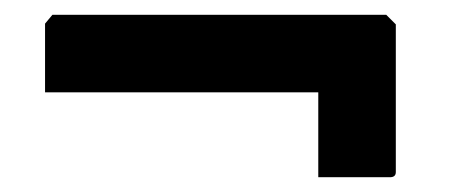

<svg xmlns="http://www.w3.org/2000/svg" viewBox="-20 -460 612 260"><path d="M411 -220V-335H41V-428L51 -440H503L516 -427V-227Q516 -220 508 -220Z"/></svg>

Font: Kreon Light
Style: Bold
Weight: 700
Version: Version 2.002